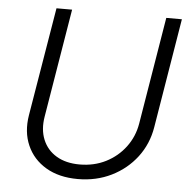

<svg xmlns="http://www.w3.org/2000/svg" viewBox="-52 -780 833 843"><g transform="rotate(5 364.0 -358.5)"><path d="M321.3 11.2Q238.3 11.2 180.7 -22.9Q123 -57.1 97.2 -116.2Q71.3 -175.3 83.5 -249.5L163.1 -727.5H231.9L152.8 -249.5Q143.1 -191.9 161.4 -147.5Q179.7 -103 221.4 -78.1Q263.2 -53.2 323.7 -53.2Q387.2 -53.2 439 -79.3Q490.7 -105.5 524.9 -151.1Q559.1 -196.8 568.8 -254.4L647 -727.5H715.8L636.2 -245.1Q624 -170.4 580.1 -112.5Q536.1 -54.7 469.2 -21.7Q402.3 11.2 321.3 11.2Z"/></g></svg>

Font: Inter 17pt Light
Style: Italic
Weight: 300
Italic angle: -9.3988°
Version: Version 4.001;git-66647c0bb